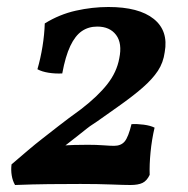

<svg xmlns="http://www.w3.org/2000/svg" viewBox="-20 -526 538 549"><path d="M290 -506Q244 -506 197 -495.5Q150 -485 108 -459Q107 -427 101.5 -393Q96 -359 87 -328Q100 -321 119 -318Q138 -315 158 -316Q167 -365 181 -394.5Q195 -424 214 -437Q233 -450 258 -450Q294 -450 312 -426Q330 -402 321 -359Q314 -320 287 -285.5Q260 -251 212 -214Q172 -185 146.5 -165Q121 -145 101 -129.5Q81 -114 61 -97Q41 -80 13 -56Q11 -40 13.5 -24.5Q16 -9 23 3Q74 1 119 0.5Q164 0 210 0Q260 0 298 1.5Q336 3 353 3Q375 3 387.5 -3Q400 -9 408 -26Q407 -55 410.5 -91Q414 -127 422 -161Q410 -167 391 -169.5Q372 -172 356 -171Q347 -134 336.5 -121.5Q326 -109 306 -109Q296 -109 276 -110.5Q256 -112 231 -112Q212 -112 192.5 -111.5Q173 -111 151 -109L154 -100Q185 -124 202 -137.5Q219 -151 228.5 -158.5Q238 -166 244.5 -170Q251 -174 258 -179Q265 -184 278.5 -193.5Q292 -203 316 -220Q360 -251 388 -275.5Q416 -300 431.5 -323.5Q447 -347 451 -377Q462 -438 419.5 -472Q377 -506 290 -506Z"/></svg>

Font: Vollkorn SemiBold
Style: Italic
Weight: 600
Italic angle: -11°
Designer: Friedrich Althausen
Foundry: Friedrich Althausen
Version: Version 5.000